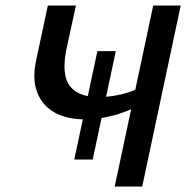

<svg xmlns="http://www.w3.org/2000/svg" viewBox="-20 -678 684 698"><path d="M290 -244Q222 -244 177.5 -269.5Q133 -295 115 -343Q97 -391 111 -457L154 -658H256L220 -492Q210 -439 218 -401.5Q226 -364 257 -344.5Q288 -325 341 -325Q365 -325 393 -329.5Q421 -334 446.5 -342Q472 -350 486 -361L523 -322Q494 -297 453.5 -279.5Q413 -262 370 -253Q327 -244 290 -244ZM250 -98 334 -492H401L317 -98ZM397 0 537 -658H637L497 0Z"/></svg>

Font: Ysabeau Infant SemiBold
Style: Italic
Weight: 600
Italic angle: -12°
Designer: Christian Thalmann (Catharsis Fonts)
Version: Version 2.002; featfreeze: ss01,ss02,lnum